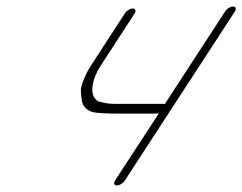

<svg xmlns="http://www.w3.org/2000/svg" viewBox="-20 -521 742 588"><path d="M669.4 -486 484.5 -202C483 -203 481 -203 480 -203H330C319 -203 307.5 -204 295.9 -207L282.4 -210C279.9 -211 275.4 -214 270.4 -220C256.2 -238 260.9 -278 289.1 -321L392.4 -480C397.3 -488 394.8 -495 386.8 -495C378.8 -495 367.3 -488 362.4 -480L259.1 -321C246.7 -302 236.4 -281 229.1 -256C226.6 -247 227.7 -235 229.9 -219C231.5 -198 242.1 -185 262.7 -178C273.2 -175 301.2 -173 346.2 -173H425.2C450.2 -173 464.2 -173 466.7 -174L332.2 32C327.3 40 329.9 47 337.9 47C345.9 47 357.3 40 362.2 32L699.4 -486C704.8 -495 701.7 -501 693.7 -501C685.7 -501 674.8 -495 669.4 -486Z"/></svg>

Font: MewTooHand
Style: UltimateIta
Weight: 400
Designer: Mew Too, Robert Jablonski
Version: Version 0.77